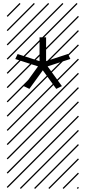

<svg xmlns="http://www.w3.org/2000/svg" viewBox="-20 -931 570 1278"><path d="M81.6 -538.1 97.3 -571.3 243.2 -524.1V-682.3H286.8V-524.1L432.7 -571.8L448.4 -538.6L296.9 -489.2L392.1 -357.7L354.5 -339.4L265 -463L175.5 -339.4L137.9 -357.7L233.1 -489.2ZM499.1 313.1 505.2 319.2 497.8 326.6 491.7 320.5ZM499.1 218.3 505.2 224.4 403 326.6 396.9 320.5ZM499.1 123.6 505.2 129.7 308.2 326.6 302.1 320.5ZM499.1 28.3 505.2 34.5 213.5 326.6 207.3 320.5ZM499.1 -66 505.2 -59.9 118.7 326.6 112.6 320.5ZM499.1 -160.8 505.2 -154.7 30.9 319.7 24.8 313.5ZM499.1 -256 505.2 -249.9 30.9 224.4 24.8 218.3ZM499.1 -350.8 505.2 -344.6 30.9 129.7 24.8 123.6ZM499.1 -446 505.2 -439.9 30.9 34.5 24.8 28.3ZM499.1 -540.3 505.2 -534.2 30.9 -59.9 24.8 -66ZM499.1 -635.1 505.2 -629 30.9 -154.7 24.8 -160.8ZM499.1 -730.3 505.2 -724.2 30.9 -249.9 24.8 -256ZM499.1 -825.1 505.2 -819 30.9 -344.6 24.8 -350.8ZM489.9 -911.1 496 -905 30.9 -439.9 24.8 -446ZM395.6 -911.1 401.7 -905 30.9 -534.2 24.8 -540.3ZM300.8 -911.1 306.9 -905 30.9 -629 24.8 -635.1ZM205.6 -911.1 211.7 -905 30.9 -724.2 24.8 -730.3ZM110.4 -911.1 116.5 -905 30.9 -819 24.8 -825.1Z"/></svg>

Font: AzarMehrMSRS2
Style: Regular
Weight: 1
Designer: Amin Abedi
Version: Version 1.00